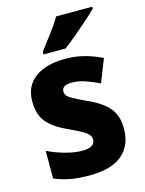

<svg xmlns="http://www.w3.org/2000/svg" viewBox="-117 -837 694 918"><g transform="rotate(-15 230.0 -378.0)"><path d="M427 -165Q427 -81 373 -35.5Q319 10 211 10Q160 10 119.5 3Q79 -4 38 -21V-158Q79 -138 125 -125.5Q171 -113 207 -113Q271 -113 271 -152Q271 -164 264 -174Q257 -184 235 -197Q213 -210 167 -231Q101 -261 69 -298.5Q37 -336 37 -402Q37 -479 92 -519Q147 -559 241 -559Q289 -559 332.5 -548Q376 -537 422 -515L377 -401Q342 -418 308.5 -429.5Q275 -441 244 -441Q193 -441 193 -410Q193 -398 200 -389Q207 -380 228 -368.5Q249 -357 292 -337Q334 -318 364 -296Q394 -274 410.5 -243Q427 -212 427 -165ZM431 -756Q413 -738 381.5 -710Q350 -682 316 -653.5Q282 -625 256 -606H147V-619Q172 -652 202.5 -692Q233 -732 253 -766H431Z"/></g></svg>

Font: Noto Sans Malayalam SemiCondensed ExtraBold
Style: Regular
Weight: 800
Width: 4
Designer: Jelle Bosma - Monotype Design Team
Foundry: Monotype Imaging Inc.
Version: Version 2.104; ttfautohint (v1.8.4.7-5d5b)